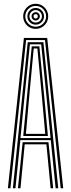

<svg xmlns="http://www.w3.org/2000/svg" viewBox="-20 -1002 378 1022"><path d="M22 0 107.2 -800H231.2L316.5 0H303L219.5 -788.8H119L35.5 0ZM75.5 0 100.5 -245H238L263 0H249.5L227 -233.8H111.5L89 0ZM48.5 0 127.5 -777.5H211L290 0H276.2L250.2 -256H88.2L62.2 0ZM89 -267.2H249.2L228 -482.2L199.2 -766.2H139.2L110 -482.2ZM103.8 -278.2 123 -482.2 149 -755.5H189.5L216 -482.2L235 -278.2ZM118 -289.5H220.8L203.5 -482.2L179 -744.2H159.5L135 -482.2ZM170 -848.5Q151.5 -848.5 136.4 -857.4Q121.2 -866.2 112.4 -881.4Q103.5 -896.5 103.5 -915Q103.5 -933.5 112.4 -948.6Q121.2 -963.8 136.4 -972.8Q151.5 -981.8 170 -981.8Q188.5 -981.8 203.5 -972.8Q218.5 -963.8 227.5 -948.6Q236.5 -933.5 236.5 -915Q236.5 -896.5 227.5 -881.4Q218.5 -866.2 203.5 -857.4Q188.5 -848.5 170 -848.5ZM170 -859.8Q193 -859.8 209.2 -876Q225.5 -892.2 225.5 -915Q225.5 -938 209.2 -954.2Q193 -970.5 170 -970.5Q147 -970.5 130.8 -954.2Q114.5 -938 114.5 -915Q114.5 -892.2 130.8 -876Q147 -859.8 170 -859.8ZM170 -870.8Q151.5 -870.8 138.6 -883.6Q125.8 -896.5 125.8 -915Q125.8 -933.8 138.6 -946.6Q151.5 -959.5 170 -959.5Q188.5 -959.5 201.4 -946.6Q214.2 -933.8 214.2 -915Q214.2 -896.5 201.4 -883.6Q188.5 -870.8 170 -870.8ZM170 -882Q183.8 -882 193.5 -891.8Q203.2 -901.5 203.2 -915Q203.2 -928.8 193.5 -938.5Q183.8 -948.2 170 -948.2Q156.2 -948.2 146.5 -938.5Q136.8 -928.8 136.8 -915Q136.8 -901.5 146.5 -891.8Q156.2 -882 170 -882ZM170 -893Q161 -893 154.5 -899.5Q148 -906 148 -915.2Q148 -924.2 154.5 -930.8Q161 -937.2 170 -937.2Q179 -937.2 185.5 -930.8Q192 -924.2 192 -915Q192 -906 185.5 -899.5Q179 -893 170 -893ZM170 -903.8Q181.2 -903.8 181.2 -915.2Q181.2 -926.5 170 -926.5Q158.8 -926.5 158.8 -915.2Q158.8 -903.8 170 -903.8Z"/></svg>

Font: Big Shoulders Inline Display Thin
Style: Regular
Weight: 400
Version: Version 2.002